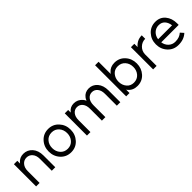

<svg xmlns="http://www.w3.org/2000/svg" viewBox="237 -1872 3057 3057"><g transform="rotate(-45 1765.5 -344.0)"><path d="M504.3 0V-266Q504.3 -377.3 445.2 -444.3Q385 -512 295.2 -512Q211.8 -512 160.7 -451.7Q158.2 -448.5 154.9 -444.9Q151.7 -441.3 149.3 -437.2V-500H73V0H151.3V-267.3Q151.3 -342.3 190.8 -388.3Q229.5 -433.7 289.2 -433.7Q348.7 -433.7 387.3 -388.3Q426 -344 426 -267.3V0Z M854.7 -433.7Q929.3 -433.7 976.3 -380.8Q1023.3 -328 1023.3 -250Q1023.3 -172.8 976.3 -119.1Q929.3 -66.3 854.7 -66.3Q779.2 -66.3 732.2 -119.1Q685.2 -172.8 685.2 -250Q685.2 -328 732.2 -380.8Q779.2 -433.7 854.7 -433.7ZM854.7 -512Q747.3 -512 677.2 -435.8Q606.8 -359.9 606.8 -249.9Q606.8 -141 677.2 -64.2Q747.3 12 854.7 12Q961.2 12 1031.3 -64.2Q1101.7 -141.1 1101.7 -250Q1101.7 -359.8 1031.3 -435.8Q961.2 -512 854.7 -512Z M1969 0V-266Q1969 -377.3 1912.3 -444.3Q1854.7 -512 1767.3 -512Q1680.8 -512 1631.3 -445.2Q1623.5 -434.7 1616.8 -422.9Q1610.2 -411.2 1605.7 -397.2Q1593.3 -424.2 1576 -444.3Q1518.3 -512 1431 -512Q1349.8 -512 1301.7 -450.3Q1300.5 -448.3 1298.4 -445.9Q1296.3 -443.5 1294.3 -441.3V-500H1218V0H1296.3V-267.3Q1296.3 -344.8 1332.5 -389.2Q1368.7 -433.7 1425 -433.7Q1482 -433.7 1518.2 -389.2Q1554.3 -344.8 1554.3 -267.3V0H1632.7V-267.3Q1632.7 -344.8 1668.8 -389.2Q1705 -433.7 1761.3 -433.7Q1818.3 -433.7 1854.5 -389.2Q1890.7 -344.8 1890.7 -267.3V0Z M2343.3 -434Q2419 -434 2466.2 -381.2Q2513.2 -328.2 2513.2 -250Q2513.2 -172.7 2466.2 -119Q2419 -66 2343.3 -66Q2269.3 -66 2224.8 -119Q2202.5 -145.3 2190.9 -178.2Q2179.3 -211 2179.3 -250Q2179.3 -290 2190.9 -322.3Q2202.5 -354.7 2224.8 -381.2Q2269.3 -434 2343.3 -434ZM2346.2 -512Q2251.8 -512 2195.8 -446.8Q2191.7 -442.2 2187.6 -436.8Q2183.5 -431.3 2179.3 -425.8V-700H2101V0H2175.7V-76.3Q2179.5 -70.8 2183.4 -65.4Q2187.3 -60 2191.2 -55.5Q2248.5 12 2346.2 12Q2453.2 12 2522.7 -64Q2592 -140.8 2592 -250Q2592 -360 2522.7 -436Q2453.2 -512 2346.2 -512Z M2708 -500V0H2786.3V-263.3Q2789.2 -336 2840.3 -384.8Q2891.5 -433.7 2963.3 -433.7V-512Q2904 -512 2857.5 -487.3Q2826.2 -470.7 2800 -444Q2796 -440 2792.1 -435.2Q2788.2 -430.5 2784.3 -425.8V-500Z M3496.5 -213.3V-249Q3496.5 -362.2 3434.2 -437.5Q3372.7 -512 3267.8 -512Q3160.5 -512 3090.3 -436Q3020 -359.8 3020 -250Q3020 -141.2 3091.2 -64.2Q3162.2 12 3270.2 12Q3332.8 12 3382.3 -5.8Q3431.8 -23.7 3470.2 -59.8L3421.8 -113.8Q3393.5 -87.7 3356.7 -74.2Q3319.8 -60.7 3270.2 -60.7Q3204.3 -60.7 3158.2 -104.3Q3113 -148.2 3103.8 -213.3ZM3268.5 -436Q3333 -436 3371 -394Q3408.7 -352.5 3417.2 -283.3H3103.2Q3112.3 -349.8 3157.3 -393Q3203.2 -436 3268.5 -436Z"/></g></svg>

Font: Unageo Variable
Style: Regular
Weight: 300
Designer: Richard Sepsi
Foundry: Richard Sepsi
Version: Version 2.200